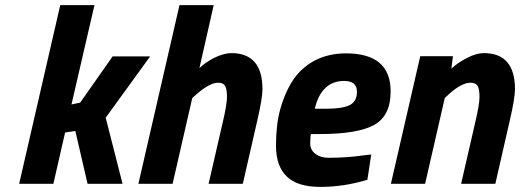

<svg xmlns="http://www.w3.org/2000/svg" viewBox="-20 -720 2037 752"><path d="M235 -201C235 -201 275 -207 275 -207C275 -207 323 0 323 0C323 0 460 0 460 0C460 0 394 -259 394 -259C394 -259 568 -499 568 -499C568 -499 421 -499 421 -499C421 -499 294 -318 294 -318C294 -318 260 -311 260 -311C260 -311 350 -700 350 -700C350 -700 216 -700 216 -700C216 -700 55 0 55 0C55 0 189 0 189 0C189 0 235 -201 235 -201Z M886 -512C867 -512 845 -506 820 -494C795 -481 776 -468 761 -453C761 -453 817 -700 817 -700C817 -700 683 -700 683 -700C683 -700 522 0 522 0C522 0 656 0 656 0C656 0 733 -336 733 -336C733 -336 750 -351 750 -351C750 -351 750 -351 750 -351C784 -381 812 -396 835 -396C835 -396 835 -396 835 -396C848 -396 857 -392 862 -383C867 -374 869 -359 869 -340C869 -320 863 -285 851 -235C851 -235 797 0 797 0C797 0 931 0 931 0C931 0 987 -245 987 -245C987 -245 987 -245 987 -245C1001 -305 1008 -347 1008 -371C1008 -371 1008 -371 1008 -371C1008 -465 967 -512 886 -512C886 -512 886 -512 886 -512Z M1195 -158C1195 -175 1196 -187 1198 -195C1198 -195 1233 -195 1233 -195C1233 -195 1233 -195 1233 -195C1332 -195 1403 -207 1446 -231C1489 -255 1510 -299 1510 -362C1510 -362 1510 -362 1510 -362C1510 -461 1452 -511 1335 -511C1335 -511 1335 -511 1335 -511C1288 -511 1247 -501 1211 -482C1174 -462 1146 -435 1125 -402C1104 -369 1088 -331 1077 -290C1066 -249 1061 -202 1061 -149C1061 -96 1075 -56 1103 -29C1130 -2 1174 12 1235 12C1296 12 1357 3 1419 -16C1419 -16 1434 -115 1434 -115C1434 -115 1408 -112 1408 -112C1408 -112 1408 -112 1408 -112C1360 -105 1313 -102 1267 -102C1267 -102 1267 -102 1267 -102C1246 -102 1229 -107 1216 -117C1202 -127 1195 -141 1195 -158ZM1213 -294C1213 -294 1213 -294 1213 -294C1230 -367 1269 -403 1328 -403C1328 -403 1328 -403 1328 -403C1361 -403 1378 -389 1378 -360C1378 -360 1378 -360 1378 -360C1378 -336 1369 -319 1351 -309C1332 -299 1300 -294 1254 -294C1254 -294 1213 -294 1213 -294Z M1875 -512C1856 -512 1834 -506 1809 -493C1784 -480 1763 -466 1748 -451C1748 -451 1754 -500 1754 -500C1754 -500 1626 -500 1626 -500C1626 -500 1511 0 1511 0C1511 0 1645 0 1645 0C1645 0 1722 -336 1722 -336C1722 -336 1738 -351 1738 -351C1738 -351 1738 -351 1738 -351C1771 -381 1800 -396 1823 -396C1823 -396 1823 -396 1823 -396C1836 -396 1846 -392 1851 -383C1856 -374 1858 -359 1858 -340C1858 -320 1852 -285 1840 -235C1840 -235 1786 0 1786 0C1786 0 1920 0 1920 0C1920 0 1976 -245 1976 -245C1976 -245 1976 -245 1976 -245C1990 -305 1997 -347 1997 -371C1997 -371 1997 -371 1997 -371C1997 -465 1956 -512 1875 -512C1875 -512 1875 -512 1875 -512Z"/></svg>

Font: My Font
Style: Bold Italic
Weight: 500
Version: Version 0.001